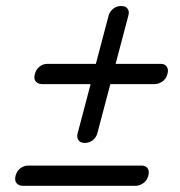

<svg xmlns="http://www.w3.org/2000/svg" viewBox="-20 -662 583 622"><path d="M254.5 -199Q240 -199 234 -208.2Q228 -217.5 231.5 -230L273.5 -389.5H117.5Q103 -389.5 95.8 -398Q88.5 -406.5 93 -422.5Q97 -437.5 108.2 -446.2Q119.5 -455 132 -455H290.5L332 -612Q335.5 -624.5 346.5 -633.5Q357.5 -642.5 372 -642.5Q387.5 -642.5 393.5 -633.5Q399.5 -624.5 396 -612L354.5 -455H502Q514 -455 520.2 -446.2Q526.5 -437.5 522.5 -422.5Q518.5 -406.5 506 -398Q493.5 -389.5 480.5 -389.5H337.5L295 -229Q291.5 -217 280.8 -208Q270 -199 254.5 -199ZM30.5 -93Q34.5 -108 46 -116.8Q57.5 -125.5 70 -125.5H439.5Q452 -125.5 458.2 -116.8Q464.5 -108 460.5 -93Q456.5 -77 444 -68.5Q431.5 -60 418.5 -60H55Q41 -60 33.8 -68.5Q26.5 -77 30.5 -93Z"/></svg>

Font: Fraunces 72pt SuperSoft
Style: Italic
Weight: 400
Italic angle: -16°
Version: Version 1.000;[b76b70a41]